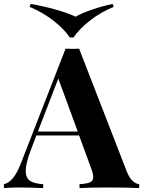

<svg xmlns="http://www.w3.org/2000/svg" viewBox="-35 -958 729 978"><path d="M674 -20V0Q614 -3 522 -3Q420 -3 370 0V-20Q408 -22 424 -29.5Q440 -37 440 -56Q440 -74 428 -104L368 -268H150L124 -199Q96 -127 96 -88Q96 -51 118.5 -36.5Q141 -22 185 -20V0Q117 -3 61 -3Q15 -3 -15 0V-20Q34 -29 71 -125L299 -710Q310 -709 334 -709Q358 -709 368 -710L611 -84Q624 -51 641 -36Q658 -21 674 -20ZM361 -288 262 -558 158 -288ZM544 -923Q480 -897 425.5 -855Q371 -813 339 -767H321Q290 -812 235.5 -854Q181 -896 116 -923L121 -938Q186 -927 249.5 -909Q313 -891 350 -873Q381 -891 433.5 -909Q486 -927 539 -938Z"/></svg>

Font: Playfair Display SC
Style: Bold
Weight: 700
Designer: Claus Eggers Sørensen
Foundry: Claus Eggers Sørensen
Version: Version 1.200; ttfautohint (v1.6)